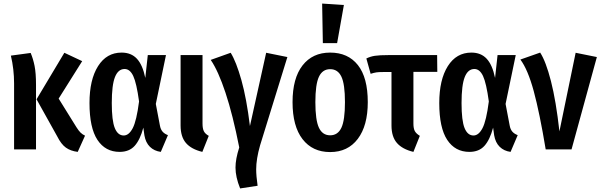

<svg xmlns="http://www.w3.org/2000/svg" viewBox="-20 -838 3369 1077"><path d="M309 -285 409 -124Q421 -105 431.5 -94.5Q442 -84 457 -77L416 14Q376 9 349.5 -10Q323 -29 301 -73L185 -281L341 -542L441 -495ZM182 -362V0H59V-370Q59 -450 41 -526L152 -541Q166 -508 174 -468Q182 -428 182 -362Z M795 -401 809 -529H911L854 -255L877 -134Q881 -112 892 -99.5Q903 -87 922 -80L882 14Q845 9 821 -14.5Q797 -38 790 -79L784 -122Q766 -54 735.5 -20Q705 14 651 14Q571 14 526.5 -53.5Q482 -121 482 -260Q482 -391 530 -467Q578 -543 662 -543Q716 -543 748 -508.5Q780 -474 795 -401ZM607 -260Q607 -161 624 -119.5Q641 -78 674 -78Q703 -78 724.5 -119Q746 -160 760 -269Q746 -372 727.5 -411.5Q709 -451 679 -451Q643 -451 625 -406Q607 -361 607 -260Z M1116 -145Q1116 -117 1123.5 -102Q1131 -87 1151 -76L1115 14Q1053 -1 1023 -36Q993 -71 993 -134V-529H1116Z M1382 -131 1473 -542 1592 -518 1439 -23Q1417 54 1417 112Q1417 148 1425 204L1327 219Q1301 155 1301 102Q1301 54 1322 -11Q1286 -194 1245 -317.5Q1204 -441 1162 -502L1274 -542Q1305 -492 1334 -389Q1363 -286 1382 -131Z M2043 -265Q2043 -133 1987 -59Q1931 15 1832 15Q1733 15 1677 -57.5Q1621 -130 1621 -265Q1621 -399 1677 -471Q1733 -543 1832 -543Q1932 -543 1987.5 -473Q2043 -403 2043 -265ZM1749 -265Q1749 -164 1769 -121.5Q1789 -79 1832 -79Q1875 -79 1895 -121.5Q1915 -164 1915 -265Q1915 -366 1895 -408Q1875 -450 1832 -450Q1789 -450 1769 -407.5Q1749 -365 1749 -265ZM1787 -818 1909 -810 1871 -596H1791Z M2335 -76 2299 14Q2237 -1 2206.5 -36Q2176 -71 2176 -134V-434H2130Q2104 -434 2091 -432Q2078 -430 2059 -424L2035 -510Q2057 -521 2083 -525Q2109 -529 2160 -529H2432L2433 -435H2299V-145Q2299 -117 2307 -102.5Q2315 -88 2335 -76Z M2757 -401 2771 -529H2873L2816 -255L2839 -134Q2843 -112 2854 -99.5Q2865 -87 2884 -80L2844 14Q2807 9 2783 -14.5Q2759 -38 2752 -79L2746 -122Q2728 -54 2697.5 -20Q2667 14 2613 14Q2533 14 2488.5 -53.5Q2444 -121 2444 -260Q2444 -391 2492 -467Q2540 -543 2624 -543Q2678 -543 2710 -508.5Q2742 -474 2757 -401ZM2569 -260Q2569 -161 2586 -119.5Q2603 -78 2636 -78Q2665 -78 2686.5 -119Q2708 -160 2722 -269Q2708 -372 2689.5 -411.5Q2671 -451 2641 -451Q2605 -451 2587 -406Q2569 -361 2569 -260Z M3118 -101 3209 -542 3328 -518 3186 0H3041Q3007 -205 2974 -326.5Q2941 -448 2899 -504L3010 -543Q3042 -494 3070.5 -383Q3099 -272 3118 -101Z"/></svg>

Font: Fira Sans Extra Condensed Medium
Style: Regular
Weight: 500
Width: 1
Designer: Carrois Corporate & Edenspiekermann AG
Foundry: Carrois Corporate GbR & Edenspiekermann AG
Version: Version 4.203